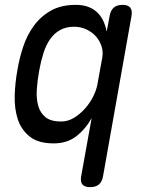

<svg xmlns="http://www.w3.org/2000/svg" viewBox="-20 -580 640 790"><path d="M484 -560Q507 -560 516 -548.5Q525 -537 521 -514L404 145Q400 168 387 179Q374 190 351 190Q328 190 319 179Q310 168 314 145L357 -94Q332 -49 294 -19.5Q256 10 201 10Q138 10 103 -17.5Q68 -45 53.5 -88.5Q39 -132 40.5 -186Q42 -240 52 -294Q60 -341 75.5 -388Q91 -435 119 -473.5Q147 -512 189 -536Q231 -560 292 -560Q321 -560 342.5 -552Q364 -544 379.5 -529.5Q395 -515 404.5 -495Q414 -475 419 -450L431 -514Q435 -537 448 -548.5Q461 -560 484 -560ZM285 -470Q252 -470 227.5 -456.5Q203 -443 186 -418.5Q169 -394 158.5 -360.5Q148 -327 141 -288Q134 -250 131.5 -212.5Q129 -175 137 -145.5Q145 -116 167 -98Q189 -80 232 -80Q259 -80 284 -95Q309 -110 329.5 -133Q350 -156 363.5 -183Q377 -210 381 -234L401 -344Q405 -368 397.5 -390.5Q390 -413 374.5 -430.5Q359 -448 335.5 -459Q312 -470 285 -470Z"/></svg>

Font: Maple Mono NL
Style: Italic
Weight: 400
Italic angle: -10°
Monospace: yes
Designer: subframe7536
Version: Version 7.000